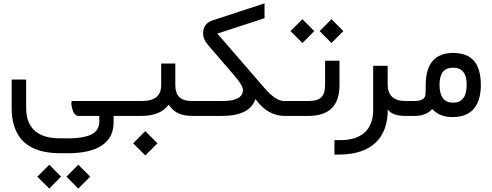

<svg xmlns="http://www.w3.org/2000/svg" viewBox="-20 -684 2906 1133"><path d="M408.7 -87.9C403.3 -87.9 400.9 -83.5 400.9 -74.7C400.9 -67.4 402.8 -56.6 406.2 -43C414.1 -14.2 426.3 0 442.4 0H565.9V35.2C565.9 66.9 550.3 91.3 527.3 105C516.1 111.8 502 117.2 485.4 121.6C451.7 129.9 421.4 132.3 382.3 132.3H335.4C201.2 132.3 134.3 71.8 134.3 -48.8V-214.4L48.8 -214.8V-48.3C48.8 130.9 144.5 220.2 335.4 220.2H382.3C558.6 220.2 650.4 155.8 650.4 38.6V0H737.3C741.7 0 744.1 -14.2 744.1 -42V-47.4C744.1 -74.2 741.7 -87.9 737.3 -87.9ZM270.5 428.7 340.3 358.4 270.5 288.1 200.2 358.4ZM441.9 428.7 512.2 358.4 441.9 288.1 372.1 358.4Z M727.5 -87.9C719.2 -87.9 715.3 -74.2 715.3 -47.4V-42C715.3 -14.2 719.2 0 727.5 0H811C891.6 0 940.4 -21 975.6 -66.4C1005.4 -21 1046.4 0 1116.2 0H1126.5C1133.8 0 1137.7 -14.2 1137.7 -42V-47.4C1137.7 -74.2 1133.8 -87.9 1126.5 -87.9H1115.7C1043.5 -87.9 1014.6 -118.2 1014.6 -183.1V-309.1H931.2V-183.1C931.2 -118.7 895.5 -87.9 813.5 -87.9ZM837.4 233.4 909.2 161.6 837.4 89.8 765.6 161.6Z M1121.6 -87.9C1113.3 -87.9 1109.4 -74.2 1109.4 -47.4V-42C1109.4 -14.2 1113.3 0 1121.6 0H1290.5C1399.4 0 1465.3 -33.2 1487.3 -99.6L1488.3 -98.1C1536.1 -32.7 1593.3 0 1659.2 0H1666.5C1673.8 0 1677.7 -14.2 1677.7 -42V-47.4C1677.7 -74.2 1673.8 -87.9 1666.5 -87.9H1654.8C1622.6 -88.4 1585 -113.8 1541.5 -163.6L1262.7 -485.8L1541 -576.7V-664.1L1236.3 -564.5C1197.8 -552.2 1178.7 -526.4 1178.2 -487.3C1178.2 -464.4 1187.5 -441.9 1205.6 -420.9L1358.9 -242.7C1395.5 -201.2 1413.6 -171.4 1413.6 -153.3C1413.6 -109.9 1373 -87.9 1291.5 -87.9Z M1661.6 -87.9C1653.3 -87.9 1649.4 -74.2 1649.4 -47.4V-42C1649.4 -14.2 1653.3 0 1661.6 0H1800.3C1922.4 0 1983.4 -60.5 1983.4 -181.6V-325.7H1898.4V-182.1C1898.4 -112.3 1868.2 -87.9 1799.8 -87.9ZM1936 -430.2 2006.3 -500.5 1936 -570.8 1866.2 -500.5ZM1764.6 -430.2 1834.5 -500.5 1764.6 -570.8 1694.3 -500.5Z M2380.4 0C2387.7 0 2391.6 -14.2 2391.6 -42V-47.4C2391.6 -74.2 2387.7 -87.9 2380.4 -87.9H2372.6C2302.7 -87.9 2267.6 -121.1 2267.6 -187V-295.9H2182.1V-35.2C2182.1 80.6 2114.3 143.1 1987.8 143.1H1953.6V228.5L1988.8 228C2170.4 225.6 2268.1 130.9 2268.1 -35.6V-38.6C2285.6 -12.7 2320.3 0 2372.6 0Z M2375.5 -87.9C2367.2 -87.9 2363.3 -74.2 2363.3 -47.4V-42C2363.3 -14.2 2367.2 0 2375.5 0H2425.3C2472.7 0 2507.3 -13.7 2530.3 -40.5C2563.5 -7.3 2596.7 6.8 2652.8 6.8C2760.3 6.8 2817.4 -59.1 2817.4 -182.1C2817.4 -311 2763.7 -371.6 2652.8 -371.6C2548.8 -371.6 2492.2 -309.6 2492.2 -183.1C2492.2 -160.6 2491.7 -142.1 2490.7 -127C2489.3 -101.1 2466.8 -87.9 2424.3 -87.9ZM2573.7 -184.1C2573.7 -251 2600.1 -284.7 2653.3 -284.7C2707 -284.7 2733.9 -251 2733.9 -184.1C2733.9 -113.3 2707 -78.1 2653.8 -78.1C2600.6 -78.1 2573.7 -113.3 2573.7 -184.1Z"/></svg>

Font: Shabnam
Style: Regular
Weight: 400
Foundry: DejaVu fonts team - Redesigned by Saber Rastikerdar - Based on Vazir font
Version: Version 5.0.1